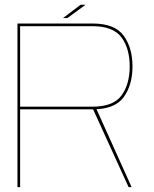

<svg xmlns="http://www.w3.org/2000/svg" viewBox="-20 -772 636 792"><path d="M52 0H63V-321H362Q453.5 -321 490 -371Q526.5 -421 526.5 -498Q526.5 -575 490 -625Q453.5 -675 362 -675H52ZM510.5 0H523L374.5 -329.5L362 -325.5ZM63 -332V-664H361.5Q446.5 -664 480.8 -618.2Q515 -572.5 515 -498Q515 -424.5 481.2 -378.2Q447.5 -332 361.5 -332ZM240 -697.5H258L333 -752.5H312.5Z"/></svg>

Font: Anybody SemiExpanded Thin
Style: Regular
Weight: 250
Width: 6
Version: Version 1.113;gftools[0.9.25]